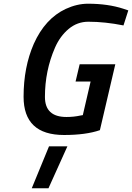

<svg xmlns="http://www.w3.org/2000/svg" viewBox="-20 -716 711 1034"><path d="M325 11Q107 11 107 -195Q107 -354 162 -480Q223 -616 334 -668Q395 -696 454 -696Q561 -696 644 -669L671 -660L645 -579Q545 -599 456 -599Q396 -599 349.5 -560Q303 -521 276 -459Q222 -335 222 -194Q222 -86 338 -86Q378 -86 414 -94L426 -96L468 -277H387L409 -370H601L518 -15Q442 11 325 11ZM244 72H343L241 298H151Z"/></svg>

Font: Titillium Web SemiBold
Style: Italic
Weight: 600
Italic angle: -13°
Version: Version 1.002;PS 57.000;hotconv 1.0.70;makeotf.lib2.5.55311